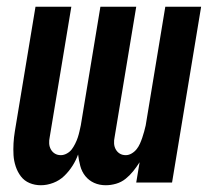

<svg xmlns="http://www.w3.org/2000/svg" viewBox="-20 -540 640 568"><path d="M293 8Q274 8 258.5 1Q243 -6 232.5 -19Q222 -32 217.5 -49Q213 -66 211 -83Q205 -66 194.5 -49.5Q184 -33 170 -19.5Q156 -6 137.5 1Q119 8 101 8Q83 8 67.5 1.5Q52 -5 42 -18Q32 -31 26.5 -47.5Q21 -64 20 -81Q19 -98 20 -116Q21 -134 24 -152L85 -520H191L127 -134Q125 -125 125.5 -115.5Q126 -106 130.5 -98Q135 -90 142.5 -85.5Q150 -81 160 -81Q169 -81 178 -86Q187 -91 192.5 -98.5Q198 -106 202.5 -115Q207 -124 210 -133Q213 -142 215 -151Q217 -160 219 -169L277 -520H383L319 -134Q317 -125 317.5 -115.5Q318 -106 322.5 -98Q327 -90 334.5 -85.5Q342 -81 352 -81Q361 -81 369.5 -86Q378 -91 384 -98.5Q390 -106 394 -115Q398 -124 401 -133Q404 -142 406.5 -151Q409 -160 411 -169L469 -520H575L489 0H383L393 -60Q384 -46 374 -33.5Q364 -21 351.5 -11Q339 -1 323.5 3.5Q308 8 293 8Z"/></svg>

Font: Iosevka Extended
Style: Bold Italic
Weight: 700
Width: 7
Italic angle: -9°
Monospace: yes
Designer: Belleve Invis
Foundry: Belleve Invis
Version: Version 32.5.0; ttfautohint (v1.8.4)